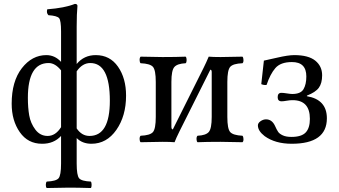

<svg xmlns="http://www.w3.org/2000/svg" viewBox="-20 -718 1718 972"><path d="M221.2 -29.8Q261.2 -29.8 289.1 -74.2V-361.8Q259.3 -398.9 226.1 -398.9Q121.1 -398.9 121.1 -222.2Q121.1 -173.3 127.9 -133.8Q134.8 -94.2 158.9 -62Q183.1 -29.8 221.2 -29.8ZM437 -398.9Q397 -398.9 368.2 -356.9V-67.9Q394 -29.8 433.1 -29.8Q536.1 -29.8 536.1 -208Q536.1 -398.9 437 -398.9ZM368.2 -583V-394Q405.3 -439 464.8 -439Q536.6 -439 577.4 -380.4Q618.2 -321.8 618.2 -233.9Q618.2 -130.9 569.1 -60.5Q520 9.8 442.9 9.8Q397 9.8 368.2 -19V109.9Q368.2 169.9 380.6 184.6Q393.1 199.2 439.9 201.2Q443.8 206.1 443.8 218Q443.8 230 439.9 233.9Q374 231.9 329.1 231.9Q287.1 231.9 216.8 233.9Q211.9 230 211.9 218Q211.9 206.1 216.8 201.2Q263.7 199.2 276.4 184.6Q289.1 169.9 289.1 109.9V-29.8Q252 10.3 192.9 9.8Q121.1 9.8 80.1 -49.1Q39.1 -107.9 39.1 -192.9Q39.1 -306.6 90.6 -372.8Q142.1 -439 214.8 -439Q257.8 -439 289.1 -404.8V-559.1Q289.1 -614.3 279.1 -626.2Q269 -638.2 225.1 -641.1Q213.9 -652.3 219.2 -670.9Q308.1 -677.7 358.9 -698.2Q372.1 -698.2 372.1 -688Q368.2 -647.9 368.2 -583Z M855 -63 1010.7 -374.5Q1023.4 -399.9 1036.6 -431.2Q1056.6 -429.2 1096.7 -429.2Q1127.4 -429.2 1207.5 -431.2Q1212.4 -426.3 1212.6 -414.1Q1212.9 -401.9 1207.5 -397.9Q1159.7 -396 1145.3 -379.4Q1130.9 -362.8 1130.9 -303.2V-126Q1130.9 -65.9 1145.3 -49.6Q1159.7 -33.2 1207.5 -30.8Q1212.4 -25.9 1212.6 -13.9Q1212.9 -2 1207.5 2Q1129.4 0 1096.7 0Q1025.9 0 980 2Q975.1 -2 974.9 -13.9Q974.6 -25.9 980 -30.8Q1022 -32.7 1036.9 -49.8Q1051.8 -66.9 1051.8 -126V-353Q1051.8 -365.2 1044.9 -365.2L888.2 -52.2Q870.6 -16.6 863.8 2Q841.8 0 802.7 0Q769.5 0 691.9 2Q687 -2 686.8 -13.9Q686.5 -25.9 691.9 -30.8Q739.7 -32.7 754.2 -49.3Q768.6 -65.9 768.6 -126V-303.2Q768.6 -363.3 754.2 -379.6Q739.7 -396 691.9 -397.9Q687 -401.9 686.8 -413.8Q686.5 -425.8 691.9 -431.2Q768.1 -429.2 802.7 -429.2Q873.5 -429.2 919.9 -431.2Q924.8 -426.3 924.8 -414.1Q924.8 -401.9 919.9 -397.9Q877.9 -396 862.8 -378.9Q847.7 -361.8 847.7 -303.2V-75.2Q848.1 -63 855 -63Z M1285.6 -83Q1285.6 -95.2 1299.1 -104.5Q1312.5 -113.8 1326.7 -113.8Q1356.4 -113.8 1371.6 -82Q1381.3 -60.1 1388.4 -50Q1395.5 -40 1412.1 -32.5Q1428.7 -24.9 1455.6 -24.9Q1506.3 -24.9 1527.6 -47.4Q1548.8 -69.8 1548.8 -116.2Q1548.8 -211.4 1460.4 -210.9Q1447.3 -210.9 1430.9 -208Q1414.6 -205.1 1405.8 -205.1Q1385.7 -205.1 1385.7 -226.1Q1385.7 -248 1404.8 -248Q1414.6 -248 1432.6 -245.1Q1450.7 -242.2 1459.5 -242.2Q1502.4 -242.2 1516.6 -266.6Q1530.8 -291 1530.8 -331.1Q1530.8 -404.3 1457.5 -403.8Q1400.4 -403.8 1374 -373.3Q1347.7 -342.8 1329.6 -288.1Q1316.4 -286.1 1302.7 -292L1315.9 -411.1Q1327.1 -413.1 1382.8 -426Q1438.5 -439 1469.7 -439Q1541.5 -439 1576.2 -410.9Q1610.8 -382.8 1610.8 -336.9Q1610.8 -296.9 1594.2 -273.9Q1577.6 -251 1533.7 -233.9V-231Q1634.8 -213.9 1634.8 -119.1Q1634.8 9.8 1456.5 9.8Q1373.5 9.8 1319.8 -28.8Q1285.6 -55.2 1285.6 -83Z"/></svg>

Font: Linux Libertine
Style: Regular
Weight: 400
Designer: Philipp H. Poll
Foundry: Philipp H. Poll
Version: Version 5.3.0 ; ttfautohint (v0.9)